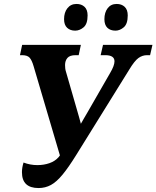

<svg xmlns="http://www.w3.org/2000/svg" viewBox="-20 -941 791 971"><path d="M175 10Q91 10 91 -70Q91 -93 99 -119Q133 -106 169 -106Q202 -106 230.5 -116Q259 -126 277 -147L283 -155L150 -606Q141 -637 129.5 -649.5Q118 -662 91 -662H81L92 -714H389L378 -662H363Q333 -662 321 -648Q309 -634 309 -612Q309 -603 310 -594.5Q311 -586 314 -577L372 -376Q377 -359 381 -344.5Q385 -330 389 -315Q397 -329 405 -343Q413 -357 422 -372L537 -572Q559 -609 559 -631Q559 -662 512 -662H489L501 -714H751L739 -662H724Q700 -662 680 -647.5Q660 -633 633 -588L366 -158Q327 -95 296.5 -58Q266 -21 237.5 -5.5Q209 10 175 10ZM564 -786Q538 -786 523 -800.5Q508 -815 508 -844Q508 -878 524.5 -899.5Q541 -921 570 -921Q595 -921 610.5 -906.5Q626 -892 626 -863Q626 -820 606 -803Q586 -786 564 -786ZM360 -786Q335 -786 319.5 -800.5Q304 -815 304 -844Q304 -878 321 -899.5Q338 -921 367 -921Q392 -921 407.5 -906.5Q423 -892 423 -863Q423 -820 403 -803Q383 -786 360 -786Z"/></svg>

Font: Noto Serif SemiCondensed
Style: Bold Italic
Weight: 700
Width: 4
Italic angle: -12°
Designer: Monotype Design Team
Foundry: Monotype Imaging Inc.
Version: Version 2.014